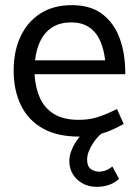

<svg xmlns="http://www.w3.org/2000/svg" viewBox="-20 -518 539 745"><path d="M466 -230V-237Q466 -310 444.5 -369Q423 -428 377.5 -463Q332 -498 259 -498Q187 -498 136.5 -465.5Q86 -433 59.5 -376Q33 -319 33 -244Q33 -168 61 -110Q89 -52 145.5 -20Q202 12 287 12Q323 12 353.5 5.5Q384 -1 410.5 -12.5Q437 -24 460 -37L434 -95Q396 -76 362 -64.5Q328 -53 286 -53Q226 -53 189 -76Q152 -99 134.5 -139Q117 -179 114 -230ZM116 -284Q121 -328 137.5 -361Q154 -394 183.5 -412.5Q213 -431 256 -431Q298 -431 325.5 -412.5Q353 -394 368 -361Q383 -328 388 -284ZM306 -4Q290 9 277 28.5Q264 48 256.5 68Q249 88 249 107Q249 136 263 158.5Q277 181 301 194Q325 207 356 207Q382 207 404 199Q426 191 442 176L416 128Q404 138 391 143Q378 148 364 148Q346 148 332 137.5Q318 127 318 101Q318 84 326.5 64.5Q335 45 348.5 27Q362 9 377 -2Z"/></svg>

Font: Catamaran
Style: Regular
Weight: 400
Designer: Pria Ravichandran
Version: Version 2.000